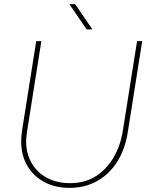

<svg xmlns="http://www.w3.org/2000/svg" viewBox="-20 -900 725 933"><path d="M317 13Q250 13 197 -14.5Q144 -42 113.5 -93Q83 -144 83 -214Q83 -226 84 -239Q85 -252 87 -265L156 -700H181L111 -258Q110 -247 108.5 -236Q107 -225 107 -214Q107 -154 133.5 -108Q160 -62 208 -36Q256 -10 320 -10Q393 -10 446 -44Q499 -78 532.5 -136Q566 -194 577 -265L646 -700H671L601 -258Q588 -175 549.5 -114Q511 -53 451.5 -20Q392 13 317 13ZM401 -757 317 -880H345L429 -757Z"/></svg>

Font: MuseoModerno Thin Thin
Style: Italic
Weight: 250
Italic angle: -9°
Version: Version 1.003